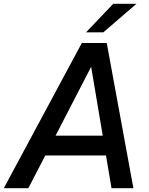

<svg xmlns="http://www.w3.org/2000/svg" viewBox="-59 -989 781 1009"><path d="M642 0H527L498 -172H179L90 0H-39L371 -763H502ZM420 -638 233 -276H481ZM484 -819H393L536 -969H658Z"/></svg>

Font: Open Sauce One Medium Italic
Style: Regular
Weight: 500
Italic angle: -10°
Designer: Alfredo Marco Pradil
Foundry: Creative Sauce Fz LLC
Version: Version 1.477